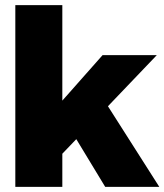

<svg xmlns="http://www.w3.org/2000/svg" viewBox="-20 -732 644 752"><path d="M604 0H392.1L278.8 -187L224.1 -129.9V0H40V-711.9H224.1V-337.9L381.8 -516.1H594.2L402.8 -315.9Z"/></svg>

Font: Creato Display Black
Style: Regular
Weight: 900
Version: Version 1.000